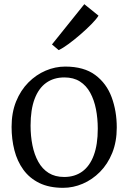

<svg xmlns="http://www.w3.org/2000/svg" viewBox="-20 -889 615 920"><path d="M35.5 -281Q35.5 -349.5 57.2 -403Q79 -456.5 116 -493.8Q153 -531 198.8 -550.5Q244.5 -570 292.5 -570Q382 -570 436.2 -529.8Q490.5 -489.5 515 -423Q539.5 -356.5 539.5 -278Q539.5 -210 517.8 -156.2Q496 -102.5 459 -65.2Q422 -28 376.2 -8.5Q330.5 11 282.5 11Q215.5 11 168.2 -12.2Q121 -35.5 91.8 -76Q62.5 -116.5 49 -169.2Q35.5 -222 35.5 -281ZM287.5 -41Q338 -41 374 -67Q410 -93 429.2 -144.5Q448.5 -196 448.5 -272Q448.5 -321.5 439.8 -366Q431 -410.5 412.2 -444.8Q393.5 -479 363 -498.5Q332.5 -518 288.5 -518Q237.5 -518 201.2 -492Q165 -466 145.8 -414.8Q126.5 -363.5 126.5 -287Q126.5 -237 135.5 -192.5Q144.5 -148 163.5 -113.8Q182.5 -79.5 213.2 -60.2Q244 -41 287.5 -41ZM261 -649 229 -676 384 -869 452 -814Q442.5 -798 418.8 -773.8Q395 -749.5 365.2 -723.8Q335.5 -698 307.8 -677.8Q280 -657.5 262 -649Z"/></svg>

Font: Merriweather Light
Style: Regular
Weight: 300
Designer: Eben Sorkin
Foundry: Eben Sorkin
Version: Version 2.100